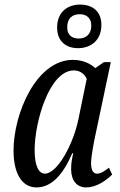

<svg xmlns="http://www.w3.org/2000/svg" viewBox="-20 -807 521 837"><path d="M320 -597C376 -597 422 -631 422 -698C422 -759 382 -787 329 -787C274 -787 229 -754 229 -687C229 -626 269 -597 320 -597ZM323 -639C295 -639 273 -653 273 -688C273 -729 297 -745 328 -745C355 -745 378 -730 378 -696C378 -655 352 -639 323 -639ZM139 10C206 10 256 -48 295 -139H299C295 -118 290 -101 290 -70C290 -20 315 10 355 10C403 10 444 -22 469 -46L455 -76C436 -61 419 -50 403 -50C386 -50 377 -66 377 -96C377 -125 390 -191 395 -214L463 -536H433L395 -510C374 -531 338 -546 298 -546C138 -546 39 -312 39 -150C39 -59 71 10 139 10ZM176 -50C150 -50 131 -81 131 -153C131 -275 195 -500 302 -500C326 -500 348 -487 358 -463L322 -288C298 -172 228 -50 176 -50Z"/></svg>

Font: Noto Serif ExtraCondensed
Style: Italic
Weight: 400
Width: 2
Italic angle: -12°
Designer: Monotype Design Team
Foundry: Monotype Imaging Inc.
Version: Version 2.014